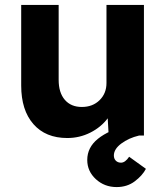

<svg xmlns="http://www.w3.org/2000/svg" viewBox="-20 -550 676 779"><path d="M253 10Q165 10 115.5 -46.5Q66 -103 66 -203V-530H218V-226Q218 -174 243 -145Q268 -116 312 -116Q356 -116 384 -143.5Q412 -171 412 -213V-530H564V0H421L417 -70Q390 -34 346.5 -12Q303 10 253 10ZM453 209Q404 209 369 177Q334 145 334 99Q334 48 377.5 13Q421 -22 506 -45L544 0Q502 10 472 32.5Q442 55 442 81Q442 94 450 102Q458 110 471 110Q488 110 504 86L572 135Q558 162 527 185.5Q496 209 453 209Z"/></svg>

Font: Readex Pro bold
Style: Bold
Weight: 700
Designer: Bonnie Shaver-Troup, Thomas Jockin
Foundry: Lexend
Version: Version 1.200; ttfautohint (v1.8.3)